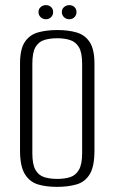

<svg xmlns="http://www.w3.org/2000/svg" viewBox="-20 -716 447 748"><path d="M202 12Q160 12 128 2.5Q96 -7 77 -37.5Q58 -68 58 -130V-468Q58 -525 77 -553Q96 -581 129 -590Q162 -599 204 -599Q246 -599 278.5 -589.5Q311 -580 329.5 -552Q348 -524 348 -468V-130Q348 -67 329.5 -37Q311 -7 278 2.5Q245 12 202 12ZM203 -19Q232 -19 253.5 -26Q275 -33 287.5 -54.5Q300 -76 300 -119V-467Q300 -511 287.5 -532Q275 -553 253 -560Q231 -567 203 -567Q174 -567 152 -560Q130 -553 118 -532Q106 -511 106 -467V-119Q106 -76 118 -54.5Q130 -33 152 -26Q174 -19 203 -19ZM159 -641Q147 -641 138.5 -649Q130 -657 130 -669Q130 -681 138.5 -688.5Q147 -696 159 -696Q171 -696 179 -688.5Q187 -681 187 -669Q187 -657 179 -649Q171 -641 159 -641ZM250 -641Q238 -641 229.5 -649Q221 -657 221 -669Q221 -681 229.5 -688.5Q238 -696 250 -696Q262 -696 270 -688.5Q278 -681 278 -669Q278 -657 270 -649Q262 -641 250 -641Z"/></svg>

Font: Alumni Sans Thin Light
Style: Regular
Weight: 300
Version: Version 1.018